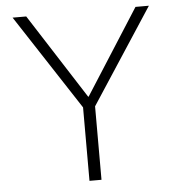

<svg xmlns="http://www.w3.org/2000/svg" viewBox="-52 -779 760 828"><g transform="rotate(-5 328.0 -365.0)"><path d="M92 -730 328 -362H330L565 -730H623L354 -318V0H302V-318L33 -730Z"/></g></svg>

Font: Mplus 1p Light
Style: Regular
Weight: 300
Version: Version 1.061